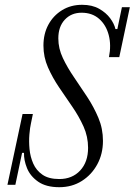

<svg xmlns="http://www.w3.org/2000/svg" viewBox="-20 -770 561 800"><path d="M227 10Q172 10 139 -13Q106 -36 92.5 -69.5Q79 -103 80 -133H72L44 0H11L74 -295H117L109 -256Q105 -239 102.5 -210Q100 -181 103 -149Q106 -117 118.5 -88.5Q131 -60 157 -42Q183 -24 227 -24Q281 -24 314 -59.5Q347 -95 347 -154Q347 -201 328 -243Q309 -285 281.5 -325Q254 -365 226.5 -405.5Q199 -446 180 -489Q161 -532 161 -580Q161 -629 181.5 -667Q202 -705 238.5 -727.5Q275 -750 322 -750Q364 -750 393 -733.5Q422 -717 439 -694Q456 -671 461 -649H469L488 -740H521L477 -532H434Q444 -582 433 -624Q422 -666 393 -691.5Q364 -717 320 -717Q277 -717 250 -688Q223 -659 223 -610Q223 -568 242 -528Q261 -488 288.5 -448Q316 -408 343.5 -366Q371 -324 390 -279Q409 -234 409 -183Q409 -129 385.5 -85.5Q362 -42 321 -16Q280 10 227 10Z"/></svg>

Font: Xanh Mono
Style: Italic
Weight: 400
Italic angle: -12°
Monospace: yes
Designer: Lam Bao, Duy Dao
Foundry: Yellow Type Foundry
Version: Version 3.101; ttfautohint (v1.8.3)